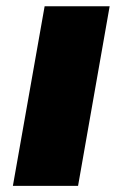

<svg xmlns="http://www.w3.org/2000/svg" viewBox="-20 -606 450 626"><path d="M22 0 125.5 -585.5H337.5L234.5 0Z"/></svg>

Font: Anybody UltraExpanded Regular
Style: Bold Italic
Weight: 700
Width: 9
Italic angle: -10°
Designer: Tyler Finck
Foundry: Etcetera Type Company
Version: Version 1.010; ttfautohint (v1.8.3) -l 8 -r 50 -G 200 -x 14 